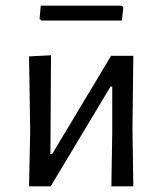

<svg xmlns="http://www.w3.org/2000/svg" viewBox="-20 -654 570 674"><path d="M86 -194 82 -456 159 -460 157 -113H163L370 -458H448L445 -202L448 0H371L374 -189V-350H368L158 0H82ZM413 -629 408 -582H125L119 -588L123 -634H406Z"/></svg>

Font: Alegreya Sans
Style: Regular
Weight: 400
Designer: Juan Pablo del Peral
Foundry: Huerta Tipografica
Version: Version 2.008; ttfautohint (v1.6)